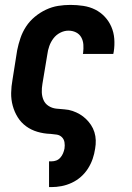

<svg xmlns="http://www.w3.org/2000/svg" viewBox="-20 -548 540 783"><path d="M180 215V110H190Q200 110 209.5 106.5Q219 103 226 95Q233 87 237 77.5Q241 68 243 58Q245 45 243 32.5Q241 20 232.5 11.5Q224 3 211.5 1Q199 -1 186 -2H185Q158 -3 132.5 -10.5Q107 -18 86.5 -33Q66 -48 52.5 -69.5Q39 -91 32 -116.5Q25 -142 25.5 -169Q26 -196 31 -223L50 -343Q55 -368 63.5 -393Q72 -418 86.5 -440Q101 -462 122 -479.5Q143 -497 167.5 -508.5Q192 -520 217 -524Q242 -528 267 -528Q294 -528 320 -524Q346 -520 368 -509Q390 -498 407 -480Q424 -462 434 -439Q444 -416 446 -390Q448 -364 444 -338L442 -328H318L319 -333Q321 -349 320 -365.5Q319 -382 311.5 -395.5Q304 -409 290 -416Q276 -423 259 -423Q242 -423 225.5 -414.5Q209 -406 198 -391.5Q187 -377 181 -360Q175 -343 173 -326L153 -206Q150 -189 150.5 -172Q151 -155 157.5 -140Q164 -125 178 -116Q192 -107 209 -105Q226 -103 243 -102Q260 -101 276 -95.5Q292 -90 305.5 -82Q319 -74 330.5 -63Q342 -52 351 -38.5Q360 -25 365 -9Q370 7 370.5 24Q371 41 368 58Q365 79 358 99.5Q351 120 339 139Q327 158 310 173Q293 188 272.5 197.5Q252 207 231 211Q210 215 189 215Z"/></svg>

Font: Iosevka Extrabold
Style: Italic
Weight: 800
Italic angle: -9°
Monospace: yes
Designer: Belleve Invis
Foundry: Belleve Invis
Version: Version 32.5.0; ttfautohint (v1.8.4)